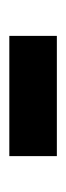

<svg xmlns="http://www.w3.org/2000/svg" viewBox="115 -512 142 412"><g transform="rotate(-90 186.0 -306.0)"><path d="M57 -357H315V-255H57Z"/></g></svg>

Font: Montserrat SemiBold
Style: Regular
Weight: 600
Designer: Julieta Ulanovsky
Foundry: Julieta Ulanovsky
Version: Version 6.001